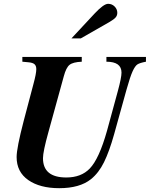

<svg xmlns="http://www.w3.org/2000/svg" viewBox="-20 -967 784 1005"><path d="M744 -669V-644Q712 -638 699.5 -630Q687 -622 674 -593.5Q661 -565 642 -497L577 -263Q552 -174 524.5 -118Q497 -62 456 -29Q397 18 290 18Q189 18 128 -24.5Q67 -67 67 -145Q67 -192 104 -334L155 -527Q170 -582 170 -605Q170 -622 161 -630.5Q152 -639 129 -641L97 -644V-669H408V-644Q362 -642 344 -627.5Q326 -613 314 -568L233 -274Q205 -173 205 -139Q205 -38 327 -38Q405 -38 450 -85Q499 -136 540 -282L597 -491Q616 -561 616 -587Q616 -644 537 -644V-669ZM354 -766 476 -897Q523 -947 546 -947Q566 -947 580 -933Q594 -919 594 -900Q594 -886 585.5 -876Q577 -866 555 -853L403 -766Z"/></svg>

Font: STIX MathJax Latin
Style: Bold Italic
Weight: 700
Italic angle: -16.33°
Designer: MicroPress Inc., with final additions and corrections provided by Coen Hoffman, Elsevier (retired)
Version: Version 1.1.1